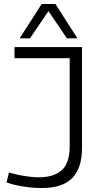

<svg xmlns="http://www.w3.org/2000/svg" viewBox="-20 -937 495 967"><path d="M13 -18 25 -68Q63 -57 103 -50.5Q143 -44 176 -44Q251 -44 291 -80Q331 -116 331 -201V-644H53V-700H393V-191Q393 -92 344.5 -41Q296 10 190 10Q148 10 101 3Q54 -4 13 -18ZM79 -744 190 -917H259L370 -744H317L224 -881L131 -744Z"/></svg>

Font: Georama Light
Style: Regular
Weight: 300
Designer: Jean-Baptiste Levee
Foundry: Production Type
Version: Version 1.000